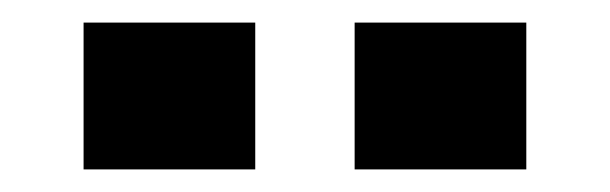

<svg xmlns="http://www.w3.org/2000/svg" viewBox="-20 -692 540 170"><path d="M54 -542V-672H206V-542ZM294 -542V-672H446V-542Z"/></svg>

Font: Teko Variable Light
Style: Regular
Weight: 300
Designer: Manushi Parikh, Jonny Pinhorn
Foundry: Indian Type Foundry
Version: Version 3.000